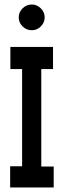

<svg xmlns="http://www.w3.org/2000/svg" viewBox="-20 -831 290 851"><path d="M25 0V-94H78V-525H26V-623H215V-525H163V-93H218V0ZM121 -697Q97 -697 80 -714Q63 -731 63 -754Q63 -777 80 -794Q97 -811 121 -811Q144 -811 161 -794Q178 -777 178 -754Q178 -731 161 -714Q144 -697 121 -697Z"/></svg>

Font: Inconsolata UltraCondensed Black
Style: Regular
Weight: 900
Width: 1
Monospace: yes
Designer: Raph Levien, Cyreal, Brenton Simpson
Foundry: Raph Levien, Cyreal, Google
Version: Version 3.001; ttfautohint (v1.8.2.53-6de2)